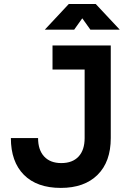

<svg xmlns="http://www.w3.org/2000/svg" viewBox="-20 -918 626 948"><path d="M280.3 9.8Q162.1 9.8 97.9 -54.9Q33.7 -119.6 33.7 -236.3H168Q168 -177.7 198 -145.3Q228 -112.8 282.7 -112.8Q337.9 -112.8 367.9 -145Q397.9 -177.2 397.9 -236.3V-574.7H239.3V-693.4H526.9V-236.3Q526.9 -119.1 461.7 -54.7Q396.5 9.8 280.3 9.8ZM201.2 -771.5 319.8 -898.4H452.6L571.3 -771.5H426.3L386.2 -827.6L346.2 -771.5Z"/></svg>

Font: Cascadia Code NF
Style: Bold
Weight: 700
Monospace: yes
Designer: Aaron Bell
Foundry: Saja Typeworks
Version: Version 2404.023; ttfautohint (v1.8.4)